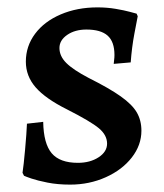

<svg xmlns="http://www.w3.org/2000/svg" viewBox="-20 -488 445 520"><path d="M45 -12 41 -20Q44 -39 48 -83.5Q52 -128 53 -153L97 -158Q98 -99 120 -73Q142 -47 191 -47Q224 -47 247 -62Q270 -77 270 -99Q270 -122 248 -140.5Q226 -159 161 -192Q103 -221 76.5 -251.5Q50 -282 50 -321Q50 -363 75 -396.5Q100 -430 144.5 -449Q189 -468 244 -468Q270 -468 293.5 -464Q317 -460 331.5 -456Q346 -452 350 -451L353 -444Q351 -434 344 -397Q337 -360 334 -319L288 -315Q288 -318 289 -325Q290 -332 290 -339Q290 -375 271.5 -391.5Q253 -408 214 -408Q183 -408 162 -393.5Q141 -379 141 -358Q141 -336 159.5 -317.5Q178 -299 220 -277Q276 -249 307 -227Q338 -205 350.5 -183.5Q363 -162 363 -134Q363 -95 337 -61.5Q311 -28 266.5 -8Q222 12 170 12Q136 12 108.5 6.5Q81 1 65 -4.5Q49 -10 45 -12Z"/></svg>

Font: Alegreya Medium
Style: Regular
Weight: 500
Designer: Juan Pablo del Peral
Foundry: Huerta Tipografica
Version: Version 2.007; ttfautohint (v1.6)